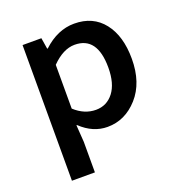

<svg xmlns="http://www.w3.org/2000/svg" viewBox="-127 -610 853 911"><g transform="rotate(-20 300.0 -154.5)"><path d="M82 194V-491H177L186 -435H189Q262 -503 346 -503Q441 -503 494 -435.5Q547 -368 547 -253Q547 -132 482.5 -60Q418 12 329 12Q256 12 195 -46H192L198 40V194ZM305 -83Q360 -83 394 -127Q428 -171 428 -252Q428 -408 314 -408Q256 -408 198 -349V-128Q247 -83 305 -83Z"/></g></svg>

Font: TypoPRO Source Code Pro
Style: Regular
Weight: 600
Monospace: yes
Designer: Paul D. Hunt, Teo Tuominen
Foundry: Adobe Systems Incorporated
Version: Version 2.010;PS 1.0;hotconv 1.0.84;makeotf.lib2.5.63406